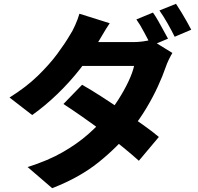

<svg xmlns="http://www.w3.org/2000/svg" viewBox="-20 -892 1040 1008"><path d="M783 -826Q796 -808 810.5 -782.5Q825 -757 838.5 -732Q852 -707 862 -689L774 -652Q758 -682 737 -722Q716 -762 696 -790ZM904 -872Q917 -853 932 -828Q947 -803 961 -778.5Q975 -754 984 -736L897 -699Q882 -730 859.5 -769.5Q837 -809 817 -837ZM411 -447Q457 -421 512 -385.5Q567 -350 624 -311Q681 -272 731 -236.5Q781 -201 814 -173L709 -48Q676 -78 627 -118Q578 -158 521.5 -200Q465 -242 410 -280.5Q355 -319 313 -346ZM885 -614Q876 -599 866 -578.5Q856 -558 849 -537Q834 -493 808.5 -437.5Q783 -382 748 -323.5Q713 -265 668 -209Q597 -120 497.5 -40Q398 40 254 96L125 -15Q233 -49 310 -93.5Q387 -138 442.5 -187Q498 -236 540 -285Q572 -323 602 -370Q632 -417 654 -463.5Q676 -510 684 -546H355L405 -671H680Q704 -671 730 -674.5Q756 -678 773 -683ZM556 -770Q537 -742 518.5 -710Q500 -678 490 -662Q455 -600 401.5 -531.5Q348 -463 283 -400Q218 -337 149 -288L30 -380Q118 -435 179 -494.5Q240 -554 281 -609.5Q322 -665 347 -708Q360 -727 374.5 -759.5Q389 -792 397 -820Z"/></svg>

Font: Noto Sans TC ExtraBold
Style: Regular
Weight: 800
Designer: Ryoko NISHIZUKA  (kana, bopomofo & ideographs); Paul D. Hunt (Latin, Greek & Cyrillic); Sandoll Communications , Soo-you
Foundry: Adobe
Version: Version 2.004-H2;hotconv 1.0.118;makeotfexe 2.5.65603